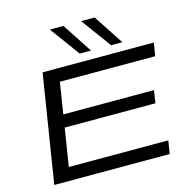

<svg xmlns="http://www.w3.org/2000/svg" viewBox="-131 -1074 1182 1202"><g transform="rotate(-15 459.5 -473.5)"><path d="M73 0 185 -700H906L892 -615H274L242 -412H830L817 -330H229L190 -85H835L821 0ZM440 -753 298 -947H386L513 -753ZM643 -753 501 -947H589L716 -753Z"/></g></svg>

Font: Georama ExtraExtended
Style: Italic
Weight: 400
Width: 8
Italic angle: -9°
Designer: Jean-Baptiste Levee
Foundry: Production Type
Version: Version 1.000